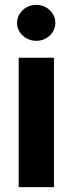

<svg xmlns="http://www.w3.org/2000/svg" viewBox="-20 -767 297 787"><path d="M56.6 -530.3H201.2V0H56.6ZM49.8 -672.9Q49.8 -692.9 60.3 -710Q70.8 -727.1 89.1 -737.1Q107.4 -747.1 128.9 -747.1Q149.9 -747.1 168 -737.1Q186 -727.1 196.5 -710Q207 -692.9 207 -672.9Q207 -653.3 196.5 -636.5Q186 -619.6 168 -609.6Q149.9 -599.6 128.9 -599.6Q107.4 -599.6 89.1 -609.6Q70.8 -619.6 60.3 -636.5Q49.8 -653.3 49.8 -672.9Z"/></svg>

Font: WEMIX Pretendard
Style: Bold
Weight: 700
Designer: Base glyphs from Inter by Rasmus Andersson; Hangeul glyphs from Noto Sans CJK(Source Han Sans) by Jang Soo-young and Kan
Foundry: Kil Hyung-jin
Version: Version 1.000